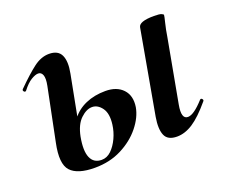

<svg xmlns="http://www.w3.org/2000/svg" viewBox="-77 -510 750 638"><g transform="rotate(-20 297.5 -191.0)"><path d="M453 9Q420 9 410.5 -13.5Q401 -36 408 -77L461 -374Q464 -394 517 -394Q537 -394 543.5 -391Q550 -388 550 -386Q550 -382 544.5 -360Q539 -338 535 -312L494 -89Q485 -40 509 -40Q530 -40 566 -80Q570 -84 574 -79.5Q578 -75 574 -71Q538 -28 509.5 -9.5Q481 9 453 9ZM161 13Q100 13 76 -13Q52 -39 67 -110L105 -297Q110 -322 105.5 -334Q101 -346 90 -346Q80 -346 65 -337Q50 -328 33 -306Q29 -302 25 -306.5Q21 -311 25 -315Q64 -354 91 -374.5Q118 -395 146 -395Q178 -395 188.5 -372.5Q199 -350 191 -309L151 -101Q142 -53 152.5 -28.5Q163 -4 191 -4Q210 -4 225 -18.5Q240 -33 250.5 -55.5Q261 -78 264 -102Q269 -140 254.5 -160Q240 -180 220 -180Q200 -180 179.5 -160.5Q159 -141 151 -101L135 -102Q141 -137 160 -162.5Q179 -188 210 -201.5Q241 -215 280 -215Q320 -215 341.5 -192Q363 -169 357 -130Q351 -96 324.5 -63Q298 -30 256 -8.5Q214 13 161 13Z"/></g></svg>

Font: Cormorant Light
Style: Italic
Weight: 300
Italic angle: -10°
Designer: Christian Thalmann (Catharsis Fonts)
Foundry: Catharsis Fonts
Version: Version 4.000